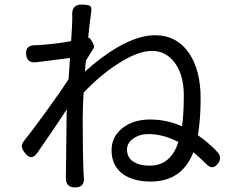

<svg xmlns="http://www.w3.org/2000/svg" viewBox="-20 -799 1026 845"><path d="M310 26Q268 26 270 -19Q270 -25 270 -31Q270 -58 271 -103Q272 -204 273 -280Q273 -284 273 -295Q274 -310 274 -318Q223 -239 144 -126Q117 -88 88 -128Q77 -143 76 -153Q75 -165 85 -178Q122 -224 177 -300Q247 -396 282 -451Q283 -461 284 -482Q287 -524 288 -544Q263 -541 187 -531Q156 -527 140 -525Q99 -520 95 -559Q91 -600 134 -600Q137 -600 143 -600Q151 -601 155 -601Q223 -605 293 -618Q298 -693 298 -709Q298 -718 298 -727Q293 -780 341 -779Q369 -778 376 -773Q385 -767 381 -743Q373 -687 368 -632L370 -633Q373 -633 375 -631Q383 -622 389 -609Q397 -594 392 -587Q372 -555 358 -532Q358 -525 356 -511Q355 -493 354 -484Q428 -551 499 -592Q590 -644 662 -644Q758 -644 812 -565Q863 -490 863 -366Q863 -275 851 -204Q896 -173 935 -132Q959 -108 941 -82Q917 -45 885 -80Q859 -106 831 -129Q781 0 643 0Q568 0 522 -32Q471 -69 471 -138Q471 -197 518.5 -235Q566 -273 640 -273Q715 -273 781 -243Q789 -298 789 -379Q789 -469 749 -523Q710 -575 649 -575Q586 -575 497 -517Q418 -466 348 -391Q344 -332 344 -267Q344 -120 348 -32Q348 -25 349 -20Q354 26 310 26ZM638 -70Q688 -70 719 -98Q749 -124 765 -174Q698 -209 633 -209Q595 -209 567 -189.5Q539 -170 539 -141Q539 -105 568 -87Q594 -70 638 -70Z"/></svg>

Font: GenSenRounded TW R
Style: Regular
Weight: 400
Version: Version 1.501;PS 1;hotconv 16.6.51;makeotf.lib2.5.65220